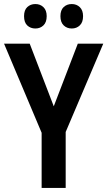

<svg xmlns="http://www.w3.org/2000/svg" viewBox="-20 -930 531 950"><path d="M246 -404 365 -714H491L305 -277V0H186V-273L0 -714H127ZM99 -850Q99 -880 115 -895Q131 -910 155 -910Q179 -910 195 -894.5Q211 -879 211 -850Q211 -820 195 -804.5Q179 -789 155 -789Q131 -789 115 -804Q99 -819 99 -850ZM279 -850Q279 -880 295 -895Q311 -910 335 -910Q359 -910 375 -894.5Q391 -879 391 -850Q391 -820 375 -804.5Q359 -789 335 -789Q311 -789 295 -804.5Q279 -820 279 -850Z"/></svg>

Font: Noto Sans Devanagari Condensed SemiBold
Style: Regular
Weight: 600
Width: 3
Designer: Jelle Bosma - Monotype Design Team
Foundry: Monotype Imaging Inc.
Version: Version 2.004; ttfautohint (v1.8.4.7-5d5b)